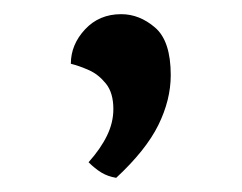

<svg xmlns="http://www.w3.org/2000/svg" viewBox="-20 -145 341 271"><path d="M144 106Q132 104 123 98.5Q114 93 105 84Q122 65 131 46.5Q140 28 140 9Q140 -14 129.5 -27Q119 -40 105.5 -46Q92 -52 80 -55Q80 -82 100 -103.5Q120 -125 151 -125Q177 -125 199 -106Q221 -87 221 -39Q221 -4 203.5 31.5Q186 67 144 106Z"/></svg>

Font: Arima Thin SemiBold
Style: Regular
Weight: 600
Version: Version 1.100